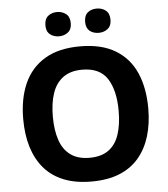

<svg xmlns="http://www.w3.org/2000/svg" viewBox="-61 -975 912 1040"><g transform="rotate(-5 395.5 -455.5)"><path d="M735 -358Q735 -275 714.5 -207.5Q694 -140 652.5 -91Q611 -42 547 -16Q483 10 395 10Q308 10 243.5 -16Q179 -42 137.5 -91Q96 -140 75.5 -207.5Q55 -275 55 -359Q55 -470 91.5 -552Q128 -634 203.5 -679.5Q279 -725 396 -725Q512 -725 587.5 -679.5Q663 -634 699 -551.5Q735 -469 735 -358ZM216 -358Q216 -284 234.5 -230Q253 -176 293 -147.5Q333 -119 395 -119Q459 -119 498.5 -147.5Q538 -176 556 -230Q574 -284 574 -358Q574 -470 533 -534Q492 -598 396 -598Q333 -598 293 -569Q253 -540 234.5 -486.5Q216 -433 216 -358ZM219 -854Q219 -889 239 -905Q259 -921 288 -921Q316 -921 336.5 -905Q357 -889 357 -854Q357 -821 336.5 -805Q316 -789 288 -789Q259 -789 239 -805Q219 -821 219 -854ZM435 -854Q435 -889 454.5 -905Q474 -921 504 -921Q532 -921 552.5 -905Q573 -889 573 -854Q573 -821 552.5 -805Q532 -789 504 -789Q474 -789 454.5 -805Q435 -821 435 -854Z"/></g></svg>

Font: Noto Sans Khmer
Style: Bold
Weight: 700
Version: Version 2.003